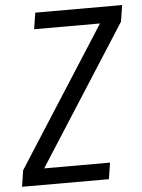

<svg xmlns="http://www.w3.org/2000/svg" viewBox="-53 -777 606 819"><g transform="rotate(-5 250.5 -367.5)"><path d="M8 0 19 -70 400 -665H118L129 -735H501L490 -665L109 -70H391L380 0Z"/></g></svg>

Font: Iosevka SS18
Style: Italic
Weight: 400
Italic angle: -9°
Monospace: yes
Designer: Belleve Invis
Foundry: Belleve Invis
Version: Version 25.1.1; ttfautohint (v1.8.4)